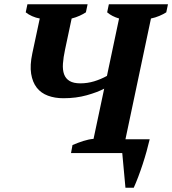

<svg xmlns="http://www.w3.org/2000/svg" viewBox="-20 -720 810 903"><path d="M314 0 321 -38Q347 -49 372 -57Q397 -65 420 -67L470 -303Q438 -286 388 -272Q338 -258 278 -258Q238 -258 205.5 -270Q173 -282 153 -307.5Q133 -333 126.5 -373Q120 -413 132 -469L167 -633Q149 -636 131 -644Q113 -652 101 -662L109 -700H392L384 -662Q372 -654 354.5 -646Q337 -638 317 -633L286 -487Q278 -450 276 -420.5Q274 -391 281.5 -370.5Q289 -350 307.5 -339Q326 -328 358 -328Q391 -328 422.5 -337.5Q454 -347 483 -363L540 -633Q506 -643 484 -662L492 -700H770L762 -662Q748 -653 729 -645Q710 -637 690 -633L570 -65H684Q678 -39 669.5 -8.5Q661 22 651 52.5Q641 83 630 112Q619 141 609 163H570L555 0Z"/></svg>

Font: PT Serif
Style: Bold Italic
Weight: 700
Italic angle: -12°
Designer: A.Korolkova, O.Umpeleva, V.Yefimov
Foundry: ParaType Ltd
Version: Version 1.000W OFL